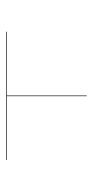

<svg xmlns="http://www.w3.org/2000/svg" viewBox="143 -700 305 632"><g transform="rotate(90 296.0 -384.5)"><path d="M507 -254V-252H85V-254H295V-517H297V-254Z"/></g></svg>

Font: FiraGO Two
Style: Regular
Weight: 100
Designer: bBox Type
Foundry: bBox Type GmbH
Version: Version 1.001